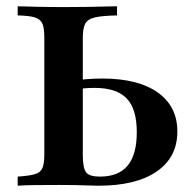

<svg xmlns="http://www.w3.org/2000/svg" viewBox="-20 -591 609 611"><path d="M36.3 0V-29Q73.4 -31.5 91.1 -36.7Q108.9 -41.9 114.9 -56Q121 -70.2 121 -98.4V-472.6Q121 -501.6 114.9 -515.7Q108.9 -529.8 91.1 -535.5Q73.4 -541.1 36.3 -541.9V-571Q62.9 -570.2 99.6 -569.4Q136.3 -568.5 184.7 -568.5Q221.8 -568.5 254 -569Q286.3 -569.4 311.7 -570.2Q337.1 -571 352.4 -571V-541.9Q305.6 -541.1 281.9 -535.5Q258.1 -529.8 250.8 -514.9Q243.5 -500 243.5 -469.4V-98.4Q243.5 -56.5 254 -42.7Q264.5 -29 297.6 -29Q357.3 -29 386.3 -64.1Q415.3 -99.2 415.3 -170.2Q415.3 -244.4 383.1 -277.8Q350.8 -311.3 281.5 -311.3Q261.3 -311.3 241.1 -309.3Q221 -307.3 202.4 -302.4V-331.5Q224.2 -336.3 251.2 -338.7Q278.2 -341.1 305.6 -341.1Q419.4 -341.1 481.9 -296.8Q544.4 -252.4 544.4 -172.6Q544.4 -90.3 478.6 -45.2Q412.9 0 293.5 0Q279 0 260.9 -0.8Q242.7 -1.6 220.2 -2Q197.6 -2.4 167.7 -2.4Q123.4 -2.4 90.3 -2Q57.3 -1.6 36.3 0Z"/></svg>

Font: Playfair
Style: Bold
Weight: 700
Designer: Claus Eggers Sørensen
Foundry: Claus Eggers Sørensen
Version: Version 2.001;gftools[0.9.30]